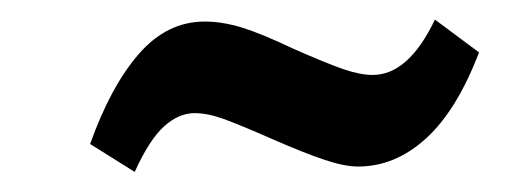

<svg xmlns="http://www.w3.org/2000/svg" viewBox="-20 -389 527 196"><path d="M117.5 -213.5 72 -242Q93 -301 121.8 -334Q150.5 -367 189 -367Q207 -367 227.2 -360.8Q247.5 -354.5 280 -339Q313 -324.5 330.2 -318.5Q347.5 -312.5 360.5 -312.5Q397 -312.5 424 -369L469 -335.5Q446.5 -276.5 415 -247.8Q383.5 -219 345.5 -219Q331.5 -219 310.8 -226Q290 -233 258 -247Q225 -261.5 208.5 -267.5Q192 -273.5 178.5 -273.5Q162.5 -273.5 147.5 -260Q132.5 -246.5 117.5 -213.5Z"/></svg>

Font: Karla Medium
Style: Italic
Weight: 500
Italic angle: -8°
Designer: Jonathan Pinhorn
Version: Version 2.001